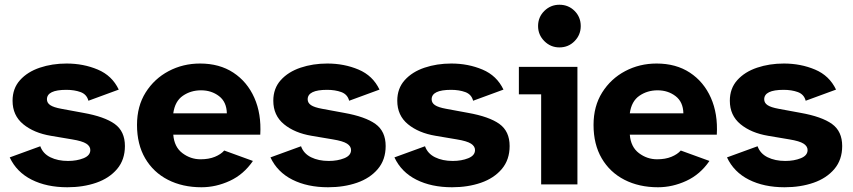

<svg xmlns="http://www.w3.org/2000/svg" viewBox="-20 -778 3600 810"><path d="M264 12Q177 12 113.5 -20Q50 -52 21 -114L150 -161Q161 -130 192.5 -114.5Q224 -99 267 -99Q304 -99 332.5 -110.5Q361 -122 361 -145Q361 -161 344 -172Q327 -183 284 -190L195 -205Q123 -217 78 -254Q33 -291 33 -353Q33 -405 64.5 -440Q96 -475 148 -492.5Q200 -510 261 -510Q332 -510 392.5 -484.5Q453 -459 481 -400L353 -353Q346 -380 320 -389.5Q294 -399 260 -399Q178 -399 178 -359Q178 -344 192 -334.5Q206 -325 239 -319L331 -302Q421 -286 464 -255Q507 -224 507 -162Q507 -104 474 -65Q441 -26 386 -7Q331 12 264 12Z M830 12Q750 12 688.5 -19.5Q627 -51 592.5 -110Q558 -169 558 -251Q558 -330 594.5 -388Q631 -446 691.5 -478Q752 -510 824 -510Q906 -510 964.5 -471.5Q1023 -433 1053 -365.5Q1083 -298 1078 -210H711Q715 -158 749.5 -132Q784 -106 826 -106Q861 -106 886.5 -116.5Q912 -127 926 -143L1047 -99Q1008 -42 949.5 -15Q891 12 830 12ZM711 -300H937Q936 -348 904 -372.5Q872 -397 828 -397Q785 -397 751.5 -374Q718 -351 711 -300Z M1364 12Q1277 12 1213.5 -20Q1150 -52 1121 -114L1250 -161Q1261 -130 1292.5 -114.5Q1324 -99 1367 -99Q1404 -99 1432.5 -110.5Q1461 -122 1461 -145Q1461 -161 1444 -172Q1427 -183 1384 -190L1295 -205Q1223 -217 1178 -254Q1133 -291 1133 -353Q1133 -405 1164.5 -440Q1196 -475 1248 -492.5Q1300 -510 1361 -510Q1432 -510 1492.5 -484.5Q1553 -459 1581 -400L1453 -353Q1446 -380 1420 -389.5Q1394 -399 1360 -399Q1278 -399 1278 -359Q1278 -344 1292 -334.5Q1306 -325 1339 -319L1431 -302Q1521 -286 1564 -255Q1607 -224 1607 -162Q1607 -104 1574 -65Q1541 -26 1486 -7Q1431 12 1364 12Z M1887 12Q1800 12 1736.5 -20Q1673 -52 1644 -114L1773 -161Q1784 -130 1815.5 -114.5Q1847 -99 1890 -99Q1927 -99 1955.5 -110.5Q1984 -122 1984 -145Q1984 -161 1967 -172Q1950 -183 1907 -190L1818 -205Q1746 -217 1701 -254Q1656 -291 1656 -353Q1656 -405 1687.5 -440Q1719 -475 1771 -492.5Q1823 -510 1884 -510Q1955 -510 2015.5 -484.5Q2076 -459 2104 -400L1976 -353Q1969 -380 1943 -389.5Q1917 -399 1883 -399Q1801 -399 1801 -359Q1801 -344 1815 -334.5Q1829 -325 1862 -319L1954 -302Q2044 -286 2087 -255Q2130 -224 2130 -162Q2130 -104 2097 -65Q2064 -26 2009 -7Q1954 12 1887 12Z M2340 -578Q2303 -578 2276.5 -604.5Q2250 -631 2250 -668Q2250 -706 2276.5 -732Q2303 -758 2340 -758Q2378 -758 2404 -732Q2430 -706 2430 -668Q2430 -631 2404 -604.5Q2378 -578 2340 -578ZM2263 0V-380H2169V-496H2416V0Z M2756 12Q2676 12 2614.5 -19.5Q2553 -51 2518.5 -110Q2484 -169 2484 -251Q2484 -330 2520.5 -388Q2557 -446 2617.5 -478Q2678 -510 2750 -510Q2832 -510 2890.5 -471.5Q2949 -433 2979 -365.5Q3009 -298 3004 -210H2637Q2641 -158 2675.5 -132Q2710 -106 2752 -106Q2787 -106 2812.5 -116.5Q2838 -127 2852 -143L2973 -99Q2934 -42 2875.5 -15Q2817 12 2756 12ZM2637 -300H2863Q2862 -348 2830 -372.5Q2798 -397 2754 -397Q2711 -397 2677.5 -374Q2644 -351 2637 -300Z M3290 12Q3203 12 3139.5 -20Q3076 -52 3047 -114L3176 -161Q3187 -130 3218.5 -114.5Q3250 -99 3293 -99Q3330 -99 3358.5 -110.5Q3387 -122 3387 -145Q3387 -161 3370 -172Q3353 -183 3310 -190L3221 -205Q3149 -217 3104 -254Q3059 -291 3059 -353Q3059 -405 3090.5 -440Q3122 -475 3174 -492.5Q3226 -510 3287 -510Q3358 -510 3418.5 -484.5Q3479 -459 3507 -400L3379 -353Q3372 -380 3346 -389.5Q3320 -399 3286 -399Q3204 -399 3204 -359Q3204 -344 3218 -334.5Q3232 -325 3265 -319L3357 -302Q3447 -286 3490 -255Q3533 -224 3533 -162Q3533 -104 3500 -65Q3467 -26 3412 -7Q3357 12 3290 12Z"/></svg>

Font: Atkinson Hyperlegible
Style: Bold
Weight: 700
Designer: Elliott Scott, Megan Eiswerth, Linus Boman, Theodore Petrosky
Foundry: Braille Institute
Version: Version 1.006; ttfautohint (v1.8.3)